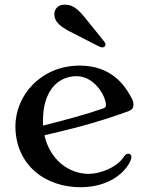

<svg xmlns="http://www.w3.org/2000/svg" viewBox="-20 -782 623 814"><path d="M45.4 -246.6C45.4 -85 169.4 11.7 320.8 11.7C402.3 11.7 475.6 -17.1 519 -75.7C534.7 -97.2 537.1 -111.8 537.1 -117.7C537.1 -125 531.7 -130.4 524.4 -130.4C514.6 -130.4 510.3 -125 500.5 -111.3C473.1 -71.8 403.8 -44.9 356 -44.9C271.5 -44.9 191.4 -105 168.5 -208.5C274.9 -233.9 374 -255.9 523.4 -310.1C543.5 -317.4 545.9 -328.1 545.9 -339.4C545.9 -350.6 541.5 -360.4 533.2 -375C507.8 -420.9 451.2 -503.9 317.9 -503.9C155.8 -503.9 45.4 -379.9 45.4 -246.6ZM162.6 -249.5C162.1 -255.9 162.1 -262.7 162.1 -269.5C162.1 -398.4 226.6 -459 304.7 -459C381.8 -459 429.2 -372.6 429.2 -336.9C429.2 -331.1 427.7 -325.7 417.5 -322.3C347.7 -297.9 258.3 -273.4 162.6 -249.5ZM393.1 -588.4C404.3 -582.5 409.2 -581.1 414.1 -581.1C423.3 -581.1 427.2 -587.9 427.2 -593.3C427.2 -598.1 424.8 -602.5 418.9 -609.4L340.8 -706.5C300.3 -756.8 278.8 -762.2 252.4 -762.2C229.5 -762.2 210.4 -746.1 210.4 -722.7C210.4 -699.7 219.7 -677.2 276.9 -647.9Z"/></svg>

Font: Stoke
Style: Light
Weight: 300
Designer: Nicole Fally
Foundry: Nicole Fally
Version: Version 1.001